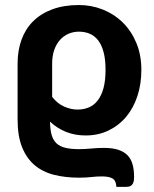

<svg xmlns="http://www.w3.org/2000/svg" viewBox="-20 -544 612 764"><path d="M443 199.5Q442 175 428.2 166.5Q414.5 158 385.5 158Q364 158 343 160.5Q322 163 294.5 163Q240.5 163 195.5 151.8Q150.5 140.5 118.2 113.5Q86 86.5 68 42Q50 -2.5 50 -69V-290.5Q50 -343.5 65.8 -386.5Q81.5 -429.5 112.5 -460Q143.5 -490.5 189 -507.2Q234.5 -524 294 -524Q344 -524 389.2 -506Q434.5 -488 468.5 -454.5Q502.5 -421 522.5 -373.2Q542.5 -325.5 542.5 -266Q542.5 -209.5 526.8 -161.8Q511 -114 482 -79.2Q453 -44.5 412 -24.8Q371 -5 321 -5Q277.5 -5 242 -19.5Q206.5 -34 179 -60Q179.5 -28 185.5 -7Q191.5 14 205 26.5Q218.5 39 240.5 44.2Q262.5 49.5 295 49.5Q316.5 49.5 342.5 47Q368.5 44.5 393.5 44.5Q427.5 44.5 450.5 52Q473.5 59.5 487.5 74Q501.5 88.5 507.5 110Q513.5 131.5 513.5 159.5Q513.5 166 512.8 173Q512 180 509 186Q506 192 499.8 195.8Q493.5 199.5 482.5 199.5ZM187.5 -158.5Q208.5 -131.5 235.5 -119.8Q262.5 -108 288.5 -108Q313.5 -108 334 -116.8Q354.5 -125.5 369.2 -144.8Q384 -164 392 -194Q400 -224 400 -266Q400 -307.5 392.2 -336.5Q384.5 -365.5 370.5 -383.5Q356.5 -401.5 337 -409.8Q317.5 -418 294 -418Q272 -418 252.8 -409.8Q233.5 -401.5 219 -385.5Q204.5 -369.5 196 -345.8Q187.5 -322 187.5 -290.5Z"/></svg>

Font: Lato Heavy
Style: Regular
Weight: 800
Designer: Lukasz Dziedzic
Foundry: tyPoland Lukasz Dziedzic
Version: Version 2.007; 2014-02-27